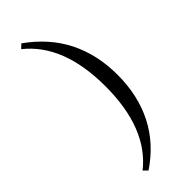

<svg xmlns="http://www.w3.org/2000/svg" viewBox="-302 -785 1001 1001"><g transform="rotate(-45 198.5 -285.0)"><path d="M117 184 95 162Q269 24 269 -285Q269 -595 95 -733L117 -754Q238 -668 297 -550Q356 -432 356 -283Q356 -132 296.5 -14.5Q237 103 117 184Z"/></g></svg>

Font: Tiro Kannada
Style: Italic
Weight: 400
Italic angle: -11°
Designer: Kannada: John Hudson & Fiona Ross, assisted by Kaja Sojewska. Latin: John Hudson with Paul Hanslow, assisted by Kaja Soj
Foundry: Tiro Typeworks Ltd.
Version: Version 1.52